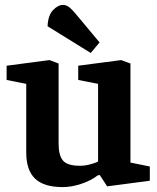

<svg xmlns="http://www.w3.org/2000/svg" viewBox="-20 -751 640 783"><path d="M236 12Q159 12 123 -22.5Q87 -57 87 -129V-409L7 -425V-483L182 -506L219 -492V-165Q219 -117 237 -96Q255 -75 306 -75Q326 -75 347 -80.5Q368 -86 380 -92V-409L299 -425V-483L474 -506L512 -492V-88L591 -72V-14L417 9L387 -37L379 -36Q352 -15 312 -1.5Q272 12 236 12ZM350 -535 174 -644Q176 -689 196.5 -710Q217 -731 236 -731Q252 -731 265.5 -719Q279 -707 290 -693L386 -578Z"/></svg>

Font: Faustina
Style: Bold
Weight: 700
Designer: Alfonso Garcia
Foundry: http://www.omnibus-type.com
Version: Version 1.200